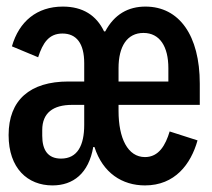

<svg xmlns="http://www.w3.org/2000/svg" viewBox="-20 -548 640 580"><path d="M138.5 12.1C201 12.1 247.9 -24.1 261.7 -104H265.3C290.5 -25.2 349.4 12.1 418 12.1C508.2 12.1 556.5 -51.8 576.7 -123.9L492.5 -150.9C480.1 -109.7 459.9 -73.5 418 -73.5C365.8 -73.5 338.1 -130.3 338.1 -213.1V-231.2H583.5V-295.1C583.5 -441.1 521.3 -528.1 419.4 -528.1C367.5 -528.1 325.6 -505 297.9 -453.1H294.4C271.3 -501.4 230.5 -528.1 169.7 -528.1C91.6 -528.1 37.6 -483.3 16 -408L95.2 -375C109.4 -418.7 127.8 -446.7 168.7 -446.7C210.9 -446.7 234.4 -416.9 234.4 -357.2V-301.8H186.8C70.3 -301.8 6 -245.7 6 -139.9C6 -39.4 63.6 12.1 138.5 12.1ZM107.6 -137.8V-155.2C107.6 -207 140.6 -231.2 197.8 -231.2H234.4V-170.8C234.4 -109 214.1 -68.9 164.4 -68.9C124.6 -68.9 107.6 -94.8 107.6 -137.8ZM338.1 -301.8V-342.3C338.1 -407.3 363.6 -448.5 413.4 -448.5C462.7 -448.5 488.6 -407.3 488.6 -342.3V-301.8Z"/></svg>

Font: Margiela Mono SemiBold
Style: Regular
Weight: 600
Designer: Mike Abbink, Paul van der Laan, Pieter van Rosmalen
Foundry: Bold Monday
Version: Version 2.003 2021